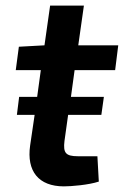

<svg xmlns="http://www.w3.org/2000/svg" viewBox="-20 -651 440 682"><path d="M389 -402 400 -490H258L278 -631H158L138 -490L47 -485L36 -402H125L112 -307H48L40 -243H103L87 -134C74 -43 117 11 207 11C233 11 295 6 331 -6L326 -96H257C213 -96 204 -108 209 -150L222 -243H340L349 -307H232L245 -402Z"/></svg>

Font: Exo 2 Semi Bold
Style: Italic
Weight: 600
Italic angle: -8°
Designer: Natanael Gama
Version: Version 1.001;PS 001.001;hotconv 1.0.88;makeotf.lib2.5.64775